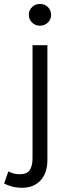

<svg xmlns="http://www.w3.org/2000/svg" viewBox="-80 -710 338 956"><path d="M30.5 225Q2.5 225 -20 218.8Q-42.5 212.5 -59.5 204L-38.5 143.5Q-26 149.5 -13.5 153.5Q-1 157.5 18 157.5Q54 157.5 68 137Q82 116.5 82 77V-485H156V87Q156 130 140.8 160.8Q125.5 191.5 97.5 208.2Q69.5 225 30.5 225ZM119 -582Q96 -582 79.8 -597.5Q63.5 -613 63.5 -636Q63.5 -659.5 79.8 -675Q96 -690.5 119 -690.5Q142 -690.5 158.2 -675Q174.5 -659.5 174.5 -636Q174.5 -613 158.2 -597.5Q142 -582 119 -582Z"/></svg>

Font: Geologica Cursive ExtraLight
Style: Regular
Weight: 250
Designer: Sindre Bremnes, Frode Helland
Foundry: Monokrom Skriftforlag AS
Version: Version 1.010;gftools[0.9.28]